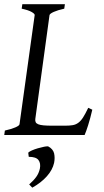

<svg xmlns="http://www.w3.org/2000/svg" viewBox="-20 -635 488 903"><path d="M414.1 -119.1Q404.3 -76.7 394.3 -45.4Q384.3 -14.2 377.9 0H0L2.9 -21Q33.7 -27.8 52.2 -35.9Q70.8 -43.9 71.8 -50.8L143.1 -564Q144 -569.8 128.9 -578.6Q113.8 -587.4 82 -594.2L85 -615.2H285.2L282.2 -594.2Q251.5 -587.4 232.9 -579.1Q214.4 -570.8 212.9 -564L146 -75.2Q145 -66.4 147.9 -60.3Q150.9 -54.2 159.9 -50.5Q168.9 -46.9 184.8 -45.4Q200.7 -43.9 225.1 -43.9H287.1Q307.6 -43.9 322 -46.4Q336.4 -48.8 348.1 -57.4Q359.9 -65.9 370.6 -82.5Q381.3 -99.1 395 -127.9ZM234.4 131.3Q227.1 164.1 200.4 194.1Q173.8 224.1 131.8 247.6L117.2 232.4Q138.2 213.9 150.4 197Q162.6 180.2 167.5 158.2Q172.4 132.8 160.9 117.7Q149.4 102.5 115.2 102.5L112.8 83Q117.2 78.1 129.9 72.5Q142.6 66.9 157.7 62.5Q172.9 58.1 187 55.2Q197.3 53.2 203.6 53.2Q205.6 53.2 207 53.7Q229 65.4 234.4 85.9Q236.8 96.7 236.8 107.9Q236.8 119.1 234.4 131.3Z"/></svg>

Font: Akkhara
Style: Italic
Weight: 400
Italic angle: -7°
Designer: J. Victor Gaultney
Version: Version 1.00 June 13, 2006, initial release